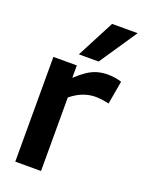

<svg xmlns="http://www.w3.org/2000/svg" viewBox="-148 -860 703 932"><g transform="rotate(20 203.0 -394.5)"><path d="M173 -541V-477Q201 -503 225.5 -519.5Q250 -536 275.5 -543.5Q301 -551 329 -551Q347 -551 365.5 -548.5Q384 -546 402 -540L381 -420Q363 -424 344.5 -426.5Q326 -429 310 -429Q281 -429 250 -418Q219 -407 185 -380V0H52V-541ZM164 -595 265 -789H397L266 -595Z"/></g></svg>

Font: Georama ExtraCondensed Thin SemiBold
Style: Regular
Weight: 600
Version: Version 1.001